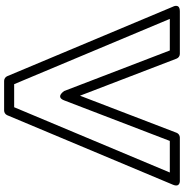

<svg xmlns="http://www.w3.org/2000/svg" viewBox="0 -890 915 956"><g transform="rotate(90 458.0 -412.5)"><path d="M399.6 -25 74.6 -800H231.8L433.7 -274C433.7 -274 463 -228.8 480.3 -274L682.2 -800H839.4L514.4 -25ZM359.9 9.7C363.4 18 372.7 25 383 25H531C540.1 25 550.1 19.2 554.1 9.7L900.1 -815.3C916.4 -854.4 877 -850 877 -850H665C655.1 -850 645.4 -843.6 641.7 -834L457 -352.8L272.3 -834C268.8 -843.2 259.4 -850 249 -850H37C-5.3 -850 13.9 -815.3 13.9 -815.3Z"/></g></svg>

Font: Hussar Ekologiczny
Style: Regular
Weight: 400
Foundry: Cannot Into Space Fonts
Version: Version 0.97